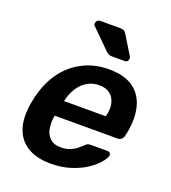

<svg xmlns="http://www.w3.org/2000/svg" viewBox="-137 -842 848 954"><g transform="rotate(20 287.5 -365.5)"><path d="M239 10Q166 10 117.5 -19Q69 -48 50.5 -103Q32 -158 45 -236Q47 -246 50 -261.5Q53 -277 56 -286Q76 -362 118 -416.5Q160 -471 220.5 -500.5Q281 -530 354 -530Q435 -530 482 -496.5Q529 -463 544.5 -403.5Q560 -344 545 -266L540 -245Q538 -235 529.5 -228Q521 -221 510 -221H178Q178 -221 177.5 -218Q177 -215 176 -213Q171 -178 177 -148.5Q183 -119 203.5 -101Q224 -83 258 -83Q286 -83 307 -91.5Q328 -100 341.5 -111Q355 -122 362 -129Q374 -141 380 -143.5Q386 -146 397 -146H484Q493 -146 498 -140Q503 -134 501 -125Q496 -109 476 -86Q456 -63 422 -41Q388 -19 341.5 -4.5Q295 10 239 10ZM196 -305H417L418 -308Q428 -347 420.5 -376.5Q413 -406 391.5 -422.5Q370 -439 335 -439Q300 -439 272 -422.5Q244 -406 225 -376.5Q206 -347 197 -308ZM346 -595Q333 -595 326.5 -598Q320 -601 313 -608L212 -708Q206 -714 208 -722Q212 -741 230 -741H335Q348 -741 354.5 -737.5Q361 -734 368 -723L428 -625Q432 -618 430 -610Q427 -595 411 -595Z"/></g></svg>

Font: Rubik Light Medium
Style: Italic
Weight: 500
Italic angle: -12°
Version: Version 2.104